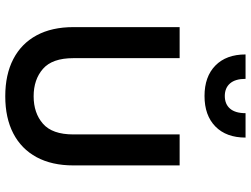

<svg xmlns="http://www.w3.org/2000/svg" viewBox="-132 -808 954 730"><g transform="rotate(90 345.0 -443.0)"><path d="M83.1 -649H201.1V-245Q201.1 -164.8 241.7 -129.4Q282.3 -93.9 346 -93.9Q409.9 -93.9 450.5 -129.4Q491.1 -164.8 491.1 -245V-649H608.9V-245Q608.9 -163.1 577.6 -105.1Q546.2 -47.1 487.4 -16.6Q428.5 14 346 14Q263.5 14 204.6 -16.6Q145.8 -47.1 114.4 -105.1Q83.1 -163.1 83.1 -245ZM345 -743.6Q271.3 -743.6 229.2 -784.9Q187 -826.3 187 -899.6H279.8Q279.8 -860.7 297.1 -840.7Q314.5 -820.7 344.9 -820.7Q375.9 -820.7 393.1 -840.7Q410.3 -860.7 410.3 -899.6H503.1Q503.1 -826.3 460.9 -784.9Q418.8 -743.6 345 -743.6Z"/></g></svg>

Font: Karla
Style: Regular
Weight: 400
Designer: Jonathan Pinhorn
Version: Version 2.004;gftools[0.9.33]